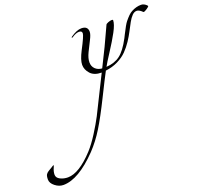

<svg xmlns="http://www.w3.org/2000/svg" viewBox="-780 -701 1913 1850"><g transform="rotate(-20 176.0 224.0)"><path d="M302 -390Q302 -362 276 -312Q250 -262 224 -208Q198 -154 198 -112.5Q198 -71 224.5 -45Q251 -19 294 -16Q388 -200 476 -396Q479 -406 502 -414.5Q525 -423 538.5 -423Q552 -423 552 -417Q552 -376 512 -302Q472 -228 413.5 -138.5Q355 -49 338 -16Q422 -21 479 -63.5Q536 -106 594 -216L611 -250Q654 -336 675 -362Q696 -388 716 -408Q736 -428 756 -438Q805 -464 854 -464Q882 -464 908 -440Q916 -432 916 -430Q916 -423 891.5 -406.5Q867 -390 856 -390L852 -392Q820 -424 795 -424Q770 -424 748 -401.5Q726 -379 706 -343Q686 -307 663.5 -263Q641 -219 610.5 -173Q580 -127 542 -88Q504 -49 446.5 -20.5Q389 8 320 16Q287 77 201.5 249.5Q116 422 53.5 523.5Q-9 625 -84 704Q-284 912 -440 912Q-484 912 -524 880.5Q-564 849 -564 811.5Q-564 774 -553 758.5Q-542 743 -522.5 732.5Q-503 722 -493 715Q-472 700 -466 700Q-464 700 -464 702.5Q-464 705 -470 718Q-488 757 -488 789.5Q-488 822 -452.5 840Q-417 858 -374 858Q-259 858 -106 692Q-55 636 -1.5 551.5Q52 467 86.5 400.5Q121 334 182 208.5Q243 83 276 20Q200 20 162 -22Q124 -64 124 -113.5Q124 -163 168 -248Q234 -373 234 -398.5Q234 -424 203.5 -424Q173 -424 134 -398Q125 -392 122.5 -392Q120 -392 120 -396Q120 -400 126 -404Q190 -448 236 -448Q302 -448 302 -390Z"/></g></svg>

Font: Miama
Style: Regular
Weight: 400
Italic angle: 16.5°
Designer: Linus Romer
Foundry: Linus Romer
Version: 0.32